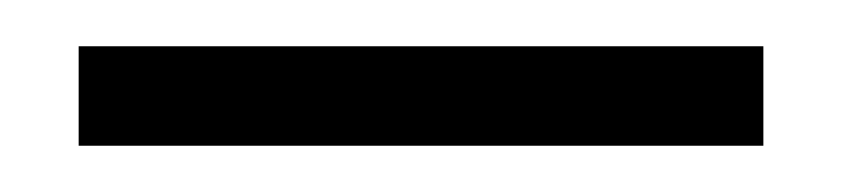

<svg xmlns="http://www.w3.org/2000/svg" viewBox="-20 -723 364 83"><path d="M310 -660H14V-703H310Z"/></svg>

Font: Open Sauce One
Style: Regular
Weight: 400
Designer: Alfredo Marco Pradil
Foundry: Creative Sauce Fz LLC
Version: Version 1.477